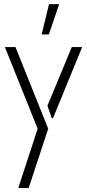

<svg xmlns="http://www.w3.org/2000/svg" viewBox="-20 -740 426 939"><path d="M183.6 -571.3 219.7 -719.7H269.5L218.8 -571.3ZM3.9 -509.8H55.7L215.8 -110.4L120.1 179.7H69.3L164.1 -110.4ZM211.9 -222.7 331.1 -509.8H381.8L239.3 -162.1H233.4Z"/></svg>

Font: Post No Bills Colombo
Style: Regular
Weight: 500
Designer: Kosala Senevirathne, Siva Puranthara, Lasantha Premarathna, Tharique Azeez
Foundry: Mooniak
Version: Version 1.220 ; ttfautohint (v1.5)